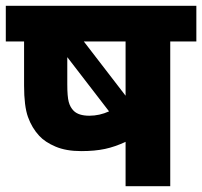

<svg xmlns="http://www.w3.org/2000/svg" viewBox="-20 -642 697 662"><path d="M657 -622V-499H567V0H413V-153Q377 -136 342 -128.5Q307 -121 260 -121Q208 -121 171.5 -136.5Q135 -152 115 -174Q90 -201 76.5 -238.5Q63 -276 63 -347V-499H0V-622ZM413 -499H269L413 -312ZM234 -260Q251 -243 288 -243Q323 -243 356 -258L212 -445V-351Q212 -309 217 -290.5Q222 -272 234 -260Z"/></svg>

Font: Noto Sans ExtraBold
Style: Regular
Weight: 800
Designer: Monotype Design Team
Foundry: Monotype Imaging Inc.
Version: Version 2.007